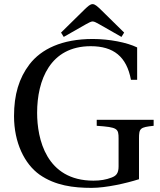

<svg xmlns="http://www.w3.org/2000/svg" viewBox="-20 -896 774 931"><path d="M276 -738 289 -717 396 -778C409 -785 421 -792 429 -792C438 -792 449 -785 462 -778L569 -717L582 -738L466 -852C453 -864 441 -876 429 -876C417 -876 406 -865 392 -852ZM48 -333C48 -204 99 -101 172 -49C248 4 336 15 424 15C494 15 591 -7 654 -27V-224C654 -274 659 -279 725 -286V-315H449V-286C550 -279 555 -273 555 -224V-89C555 -54 542 -43 521 -35C495 -25 467 -20 433 -20C203 -20 160 -224 160 -349C160 -507 223 -672 420 -672C530 -672 594 -622 615 -509H645V-666C596 -690 510 -707 430 -707C280 -707 180 -658 123 -584C72 -517 48 -437 48 -333Z"/></svg>

Font: Lingua Franca
Style: Regular
Weight: 400
Version: Version 1.19